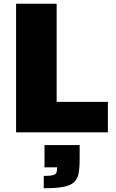

<svg xmlns="http://www.w3.org/2000/svg" viewBox="-20 -708 620 1027"><path d="M66 0V-688H283V-163H557V0ZM214 299V233Q246 233 261 229.5Q276 226 280.5 218Q285 210 285 196V187H218V68H406V146Q406 191 400 221Q394 251 374.5 268Q355 285 316.5 292Q278 299 214 299Z"/></svg>

Font: Saira SemiExpanded ExtraBold
Style: Regular
Weight: 800
Width: 6
Designer: Hector Gatti with collaboration of the Omnibus-Type team
Foundry: Omnibus-Type
Version: Version 1.101